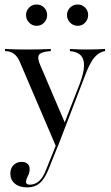

<svg xmlns="http://www.w3.org/2000/svg" viewBox="-20 -632 492 850"><path d="M227.4 15.3 67.7 -358.1Q57.3 -382.3 41.5 -394Q25.8 -405.6 2.4 -405.6V-415.3Q30.6 -413.7 50.8 -413.3Q71 -412.9 93.5 -412.9Q125 -412.9 152 -413.3Q179 -413.7 204.8 -415.3V-405.6Q162.9 -403.2 153.2 -389.9Q143.5 -376.6 158.9 -341.9L268.5 -85.5L260.5 -75L333.1 -261.3Q350.8 -308.1 352 -339.1Q353.2 -370.2 337.5 -386.7Q321.8 -403.2 289.5 -405.6V-415.3Q308.1 -414.5 321.4 -413.7Q334.7 -412.9 347.6 -412.9Q360.5 -412.9 375 -412.9Q392.7 -412.9 412.1 -413.7Q431.5 -414.5 445.2 -415.3V-405.6Q419.4 -402.4 398.8 -378.6Q378.2 -354.8 358.1 -301.6L236.3 15.3ZM100 197.6Q66.1 197.6 46 181Q25.8 164.5 25.8 136.3Q25.8 112.9 39.9 98.8Q54 84.7 75.8 84.7Q92.7 84.7 102 93.1Q111.3 101.6 111.3 116.1Q111.3 129 107.3 138.7Q103.2 148.4 99.2 156.5Q95.2 164.5 95.2 173.4Q95.2 185.5 112.1 185.5Q135.5 185.5 153.6 169Q171.8 152.4 184.7 117.7L232.3 -0.8L239.5 6.5L194.4 118.5Q183.1 146 169.8 163.7Q156.5 181.5 139.5 189.5Q122.6 197.6 100 197.6ZM324.2 -517.7Q304 -517.7 290.3 -531.9Q276.6 -546 276.6 -565.3Q276.6 -584.7 290.3 -598.4Q304 -612.1 324.2 -612.1Q343.5 -612.1 356.9 -598.4Q370.2 -584.7 370.2 -565.3Q370.2 -546 356.9 -531.9Q343.5 -517.7 324.2 -517.7ZM141.9 -517.7Q122.6 -517.7 108.9 -531.9Q95.2 -546 95.2 -565.3Q95.2 -584.7 108.9 -598.4Q122.6 -612.1 141.9 -612.1Q162.1 -612.1 175.4 -598.4Q188.7 -584.7 188.7 -565.3Q188.7 -546 175.4 -531.9Q162.1 -517.7 141.9 -517.7Z"/></svg>

Font: Playfair 144pt
Style: Regular
Weight: 400
Designer: Claus Eggers Sørensen
Foundry: Claus Eggers Sørensen
Version: Version 2.001;gftools[0.9.30]